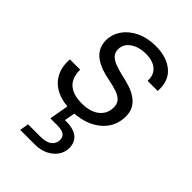

<svg xmlns="http://www.w3.org/2000/svg" viewBox="-228 -602 951 951"><g transform="rotate(45 248.0 -126.5)"><path d="M213 12Q152 12 109 -9Q66 -30 45 -69.5Q24 -109 28 -163H100Q99 -133 110 -107Q121 -81 149 -65.5Q177 -50 224 -50Q262 -50 290 -61.5Q318 -73 334 -95Q350 -117 350 -146Q351 -172 337.5 -187.5Q324 -203 298 -212Q272 -221 236 -228Q208 -233 181 -242.5Q154 -252 132.5 -267Q111 -282 99 -304.5Q87 -327 87 -357Q88 -400 113 -435Q138 -470 182 -490.5Q226 -511 282 -511Q359 -511 405 -472.5Q451 -434 446 -360H375Q378 -401 351.5 -425Q325 -449 275 -449Q225 -449 193 -426Q161 -403 161 -368Q161 -346 173.5 -331.5Q186 -317 210.5 -307.5Q235 -298 269 -290Q299 -284 327.5 -274.5Q356 -265 378 -249.5Q400 -234 412.5 -211.5Q425 -189 424 -156Q423 -105 395.5 -67.5Q368 -30 320.5 -9Q273 12 213 12ZM101 258 109 211H195Q235 211 255 196Q275 181 276 155Q276 132 261 122Q246 112 213 112H166L187 -7H237L223 67Q259 66 284.5 74.5Q310 83 323.5 102.5Q337 122 337 151Q336 181 319 205Q302 229 272 243.5Q242 258 204 258Z"/></g></svg>

Font: DM Sans 20pt Light
Style: Italic
Weight: 300
Italic angle: -10°
Version: Version 4.004;gftools[0.9.30]